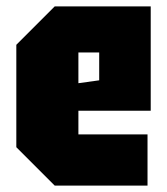

<svg xmlns="http://www.w3.org/2000/svg" viewBox="-20 -580 522 600"><path d="M31 -120V-440L151 -560H451V-234H225V-160H441V0H151ZM225 -320 290 -329V-416H225Z"/></svg>

Font: Tektur Condensed ExtraBold
Style: Regular
Weight: 800
Width: 3
Designer: Adam Jagosz
Foundry: Adam Jagosz
Version: Version 1.005;gftools[0.9.30]